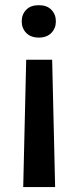

<svg xmlns="http://www.w3.org/2000/svg" viewBox="-20 -558 305 755"><path d="M83 -323.2 71.3 177.7H196.8L185.1 -323.2ZM199.7 -474.1C199.7 -492.2 193.8 -507.3 182.1 -519.5C170.4 -531.7 153.8 -537.6 132.8 -537.6C111.3 -537.6 94.7 -531.7 83 -519.5C71.3 -507.3 65.4 -492.2 65.4 -474.1C65.4 -456.1 71.3 -440.9 83 -428.7C94.7 -416.5 111.3 -410.2 132.8 -410.2C153.8 -410.2 170.4 -416.5 182.1 -428.7C193.8 -440.9 199.7 -456.1 199.7 -474.1Z"/></svg>

Font: Shabnam FD Medium
Style: Regular
Weight: 500
Foundry: DejaVu fonts team - Redesigned by Saber Rastikerdar - Based on Vazir font
Version: Version 5.00;October 20, 2019;FontCreator 12.0.0.2547 64-bit